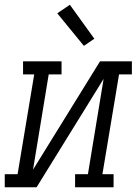

<svg xmlns="http://www.w3.org/2000/svg" viewBox="-50 -788 575 808"><path d="M-30 0V-55H24L94 -475H47V-530H209V-475H155L89 -74L371 -530H505V-475H451L381 -55H428V0H266V-55H320L386 -456L104 0ZM303 -595 191 -732 244 -768 347 -625Z"/></svg>

Font: Iosevka Slab Light Oblique
Style: Regular
Weight: 300
Italic angle: -9°
Monospace: yes
Designer: Belleve Invis
Foundry: Belleve Invis
Version: Version 11.1.1; ttfautohint (v1.8.3)